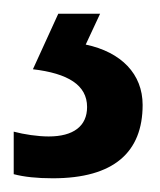

<svg xmlns="http://www.w3.org/2000/svg" viewBox="-25 -20 233 280"><path d="M183 133C183 88 152 56 100 45L121 0H60L23 81C74 87 102 104 102 136C102 164 82 179 46 179C30 179 10 176 -5 172V234C10 238 29 240 52 240C141 240 183 202 183 133Z"/></svg>

Font: Noto Sans Gurmukhi UI Condensed Medium
Style: Regular
Weight: 500
Width: 3
Designer: Jelle Bosma - Monotype Design Team
Foundry: Monotype Imaging Inc.
Version: Version 2.004